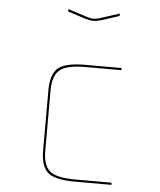

<svg xmlns="http://www.w3.org/2000/svg" viewBox="-55 -927 738 884"><g transform="rotate(5 314.0 -484.5)"><path d="M493 -100V-90H326Q229 -90 197.5 -120Q166 -150 166 -219V-499Q166 -570 198 -600Q230 -630 326 -630H493V-620H326Q238 -620 207 -592.5Q176 -565 176 -499V-219Q176 -154 206 -127Q236 -100 326 -100ZM225 -879 312 -851Q319 -849 326.5 -847Q334 -845 344 -845Q354 -845 361.5 -847Q369 -849 376 -851L463 -879V-868L380 -841Q371 -839 363 -837Q355 -835 344 -835Q333 -835 325 -837Q317 -839 308 -841L225 -868Z"/></g></svg>

Font: Bungee Hairline
Style: Regular
Weight: 400
Designer: David Jonathan Ross
Foundry: David Jonathan Ross
Version: Version 1.000;PS 1.0;hotconv 1.0.72;makeotf.lib2.5.5900